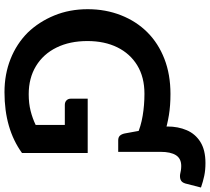

<svg xmlns="http://www.w3.org/2000/svg" viewBox="-60 -868 936 856"><g transform="rotate(90 408.0 -440.0)"><path d="M657 -637 544 -707Q544 -709 544 -710.5Q544 -712 544 -713V-719Q544 -766 560.5 -804.5Q577 -843 613 -865.5Q649 -888 707 -888Q739 -888 764.5 -882.5Q790 -877 816 -868L798 -798Q793 -782 782 -777.5Q771 -773 757 -775Q749 -777 739.5 -778.5Q730 -780 720 -780Q687 -780 672 -756.5Q657 -733 657 -688ZM391 8Q311 8 243 -19Q175 -46 125 -96Q77 -146 49 -214Q21 -282 21 -363Q21 -443 48 -511.5Q75 -580 124 -629Q173 -678 242.5 -705Q312 -732 399 -732Q451 -732 493.5 -725Q536 -718 576 -705.5Q616 -693 657 -676V-587L581 -583Q544 -600 496.5 -608Q449 -616 398 -616Q324 -616 271.5 -584Q219 -552 191 -495Q163 -438 163 -362Q163 -283 192 -224Q221 -165 274.5 -132.5Q328 -100 400 -100Q441 -100 474.5 -108.5Q508 -117 537 -131V-261H448Q435 -261 427.5 -268.5Q420 -276 420 -287V-363H662V-70Q608 -31 540.5 -11.5Q473 8 391 8ZM560 -610 657 -587V-499H606Q592 -499 585 -506.5Q578 -514 575 -528Z"/></g></svg>

Font: Aleo
Style: Bold
Weight: 700
Designer: Alessio Laiso
Foundry: Alessio Laiso
Version: Version 2.001;gftools[0.9.29]